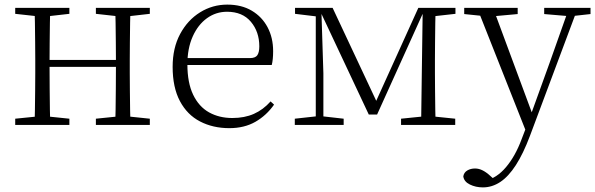

<svg xmlns="http://www.w3.org/2000/svg" viewBox="-20 -542 2582 833"><path d="M130 0Q131 -24 131.5 -64.5Q132 -105 132.5 -148.5Q133 -192 133 -226V-283Q133 -316 132.5 -359.5Q132 -403 131.5 -443.5Q131 -484 130 -508H198Q197 -484 196.5 -443Q196 -402 195.5 -357Q195 -312 195 -275V-256Q195 -207 195.5 -157Q196 -107 196.5 -65.5Q197 -24 198 0ZM479 0Q481 -24 481.5 -65.5Q482 -107 482.5 -157Q483 -207 483 -256V-275Q483 -312 482.5 -357Q482 -402 481.5 -443Q481 -484 479 -508H546Q545 -484 544.5 -443.5Q544 -403 543.5 -359.5Q543 -316 543 -283V-226Q543 -192 543.5 -148.5Q544 -105 544.5 -64.5Q545 -24 546 0ZM46 0V-27L155 -38H175L281 -27V0ZM46 -482V-508H281V-482L175 -470H155ZM396 0V-27L504 -38H525L630 -27V0ZM396 -482V-508H630V-482L525 -470H504ZM163 -252V-282H513V-252Z M975 14Q904 14 848 -15Q792 -44 760.5 -103.5Q729 -163 729 -252Q729 -334 761.5 -394.5Q794 -455 848 -488.5Q902 -522 966 -522Q1028 -522 1072.5 -495.5Q1117 -469 1141 -423.5Q1165 -378 1165 -320Q1165 -283 1159 -260H759V-290H1064Q1088 -290 1096.5 -302.5Q1105 -315 1105 -341Q1105 -404 1068.5 -447.5Q1032 -491 965 -491Q917 -491 878 -463Q839 -435 816 -383.5Q793 -332 793 -263Q793 -183 818 -131Q843 -79 887 -54.5Q931 -30 988 -30Q1041 -30 1081.5 -48Q1122 -66 1154 -102L1169 -88Q1136 -41 1088 -13.5Q1040 14 975 14Z M1580 -45 1368 -496H1364V-508H1423L1622 -84H1603L1795 -508H1826V-496H1820L1616 -45ZM1807 0 1810 -223 1814 -508H1870Q1869 -484 1868.5 -443.5Q1868 -403 1867.5 -359.5Q1867 -316 1867 -283V-226Q1867 -192 1867.5 -148.5Q1868 -105 1868.5 -64.5Q1869 -24 1870 0ZM1259 0V-27L1359 -38H1374L1471 -27V0ZM1720 0V-27L1828 -38H1848L1955 -27V0ZM1260 -482V-508H1371V-470H1359ZM1350 0V-508H1374L1383 -224V0ZM1835 -470V-508H1956V-482L1849 -470Z M2075 271Q2044 271 2018.5 258.5Q1993 246 1990 223Q1993 206 2007.5 197.5Q2022 189 2041 189Q2058 189 2074.5 197.5Q2091 206 2107 221L2135 246L2105 259L2085 242Q2135 231 2175.5 183Q2216 135 2243 62L2271 -11L2274 -19L2364 -268L2449 -508H2487L2279 48Q2250 125 2218 174.5Q2186 224 2150.5 247.5Q2115 271 2075 271ZM2268 43 2050 -508H2119L2291 -44L2297 -30ZM1994 -481V-508H2226V-481L2116 -471H2092ZM2341 -481V-508H2542V-481L2461 -472H2447Z"/></svg>

Font: Source Han Serif JP VF
Style: Regular
Weight: 250
Designer: Ryoko NISHIZUKA 西塚涼子 (kana & ideographs); Frank Grießhammer (Latin, Greek & Cyrillic); Wenlong ZHANG 张文龙 (bopomofo); San
Foundry: Adobe
Version: Version 2.001;hotconv 1.1.0;makeotfexe 2.6.0